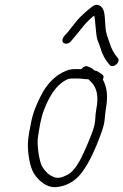

<svg xmlns="http://www.w3.org/2000/svg" viewBox="-20 -730 512 797"><path d="M346.1 -401H347.1C355 -393 355 -393 358.9 -389C381.9 -365.8 390.1 -330.3 380.1 -279C372.1 -232.5 380.7 -228.6 361.1 -176C350.8 -149.3 340.1 -123.7 328.9 -99C312.4 -62.4 289.2 -19.8 261.3 -5C242.4 4.3 222.8 13.2 203.7 5C181.6 -3.1 165.1 -21.1 153.7 -41C143.2 -61.5 131.7 -130 138 -164C143.1 -196.6 149.3 -240.2 162.8 -274C180.1 -318.7 202.8 -361 234.4 -385C247.5 -395 260.6 -404 277.9 -404H303.9C318.1 -404 334.4 -401 346.1 -401ZM318.1 -443H288.1C276.1 -443 264.1 -440.3 252 -435C208.7 -418 171.2 -377.7 148.5 -330C131.1 -295.5 117.9 -265.7 108.9 -221C97.5 -163.3 91.7 -134.2 98.9 -83.5C106.1 -32.9 117.3 -6.5 145.8 20C163.7 35.7 189.1 53 226.2 45C266.8 37.6 298.7 16.3 324.2 -20C353.3 -60.7 378.3 -116.9 397.8 -171C419.6 -229 412.1 -234.5 420.2 -283C429.1 -334.5 423 -369.9 406.8 -400C412.1 -410 410.7 -417.3 402.6 -422L394.9 -427C387.3 -431.9 382 -437 372.5 -437C363.1 -447.2 356.2 -449.3 345 -454C335.3 -458.7 322.2 -450.6 318.1 -443ZM273 -557C279.1 -564.3 284.6 -571 291.1 -578.5C310.4 -600.9 329.2 -628.3 350.8 -648C356.6 -653.3 363.6 -660.7 371.3 -665C377 -640.8 376.9 -585.1 385.3 -562C389.5 -552.7 393 -543.3 395.9 -534C403.9 -504.8 417.5 -480 435.5 -460C450.3 -444.3 483.6 -473.7 468.4 -490C452.6 -507.4 441.9 -528.9 434.2 -554C426.9 -577.4 419.2 -588.6 417.7 -621L414.7 -663C412.9 -683 407.1 -707.3 382.5 -710C369.2 -711.4 355.1 -695.7 344.3 -688C325.8 -671.7 304.9 -653.4 289.6 -632L274.9 -614C270.7 -608 266.6 -602.7 262.7 -598C254.6 -588.3 240.1 -577.1 239 -563C237.9 -547.2 260.4 -543.4 273 -557Z"/></svg>

Font: Just Breathe
Style: Obl5
Weight: 400
Foundry: Cannot Into Space Fonts
Version: Version 0.72